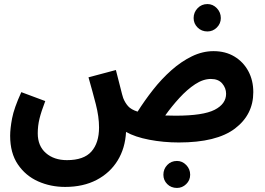

<svg xmlns="http://www.w3.org/2000/svg" viewBox="-20 -689 1305 946"><path d="M301 232Q229 232 167.5 204.5Q106 177 68 121Q30 65 30 -20Q30 -55 39.5 -105.5Q49 -156 85 -235L203 -191Q183 -139 174.5 -104Q166 -69 166 -32Q166 30 206 65Q246 100 310 100Q393 100 430.5 57.5Q468 15 468 -61Q468 -114 452 -176Q436 -238 416 -308L551 -344Q566 -287 574 -254Q582 -221 587 -206Q596 -183 611 -166Q626 -149 658 -139Q692 -193 734 -246.5Q776 -300 824.5 -343Q873 -386 925.5 -411.5Q978 -437 1032 -437Q1091 -437 1135 -410.5Q1179 -384 1203.5 -338.5Q1228 -293 1228 -235Q1228 -124 1137.5 -55.5Q1047 13 861 13Q786 13 715.5 -0.5Q645 -14 601 -39Q597 41 559.5 102Q522 163 456 197.5Q390 232 301 232ZM1019 -300Q981 -300 941.5 -274Q902 -248 864 -206.5Q826 -165 794 -120Q818 -119 845 -119Q981 -119 1037.5 -148Q1094 -177 1094 -227Q1094 -255 1075 -277.5Q1056 -300 1019 -300ZM1002 -534Q973 -534 953.5 -553.5Q934 -573 934 -600Q934 -628 953.5 -648.5Q973 -669 1002 -669Q1029 -669 1048.5 -648.5Q1068 -628 1068 -600Q1068 -573 1048.5 -553.5Q1029 -534 1002 -534ZM852 237Q823 237 804 218Q785 199 785 172Q785 144 804 124Q823 104 852 104Q878 104 897.5 124Q917 144 917 172Q917 199 897.5 218Q878 237 852 237Z"/></svg>

Font: Noto Sans Arabic Cond
Style: Bold
Weight: 700
Width: 3
Designer: Monotype Design Team, Nadine Chahine, Nizar Qandah and Khaled Hosny
Foundry: Monotype Imaging Inc.
Version: Version 2.012; ttfautohint (v1.8.4.7-5d5b)